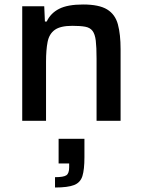

<svg xmlns="http://www.w3.org/2000/svg" viewBox="-20 -538 636 855"><path d="M79 0V-510H177L180 -442H188Q205 -479 243 -498.5Q281 -518 350 -518Q421 -518 457 -496Q493 -474 505 -429.5Q517 -385 517 -319V0H410V-277Q410 -328 406.5 -357Q403 -386 392 -400.5Q381 -415 359.5 -419Q338 -423 302 -423Q249 -423 224 -405Q199 -387 192 -351.5Q185 -316 185 -263V0ZM225 297V251Q263 251 275.5 242.5Q288 234 288 207V190H241V80H356V162Q356 217 347 246Q338 275 310 286Q282 297 225 297Z"/></svg>

Font: Saira Medium
Style: Regular
Weight: 500
Designer: Hector Gatti with collaboration of the Omnibus-Type team
Foundry: Omnibus-Type
Version: Version 1.100; ttfautohint (v1.8.3)